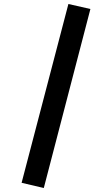

<svg xmlns="http://www.w3.org/2000/svg" viewBox="-20 -832 560 960"><path d="M322 -812 432 -787 199 108 88 82Z"/></svg>

Font: FiraGO Medium
Style: Regular
Weight: 500
Designer: bBox Type
Foundry: bBox Type GmbH
Version: Version 1.001;PS 001.001;hotconv 1.0.88;makeotf.lib2.5.64775